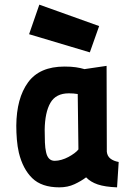

<svg xmlns="http://www.w3.org/2000/svg" viewBox="-20 -795 568 825"><path d="M406 -683 366 -570 105 -648 149 -775ZM439 -143Q441 -124 454.5 -113.5Q468 -103 490 -99L483 10Q431 8 400 -2.5Q369 -13 350 -33Q329 -17 300 -3.5Q271 10 235 10Q159 10 118.5 -29.5Q78 -69 61 -139Q55 -165 52.5 -195Q50 -225 50 -255Q51 -373 100.5 -441Q150 -509 257 -509Q286 -509 306 -506Q326 -503 343 -498L438 -512ZM215 -104Q229 -104 244.5 -108.5Q260 -113 274 -120.5Q288 -128 299.5 -136.5Q311 -145 317 -153L314 -391Q296 -394 276 -394Q220 -394 196.5 -353Q173 -312 172 -237Q172 -207 173 -182.5Q174 -158 178 -141Q186 -104 215 -104Z"/></svg>

Font: Panefresco 999wt
Style: Regular
Weight: 900
Version: Version 1.001